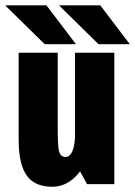

<svg xmlns="http://www.w3.org/2000/svg" viewBox="-33 -702 515 732"><path d="M165.9 10Q134.5 10 110.5 0.2Q86.5 -9.5 70.4 -30.9Q54.3 -52.3 46.2 -86.8Q38.1 -121.3 38.1 -171.3V-501H187.1V-198.6Q187.1 -162.1 189.4 -141.4Q191.6 -120.6 198 -112.1Q204.4 -103.6 216.4 -103.6Q225.1 -103.6 231.9 -109.3Q238.6 -115 243.3 -126.3Q248 -137.6 250.6 -154.5Q253.1 -171.3 253.6 -193L325.6 -189.6Q315.4 -126.4 292.5 -81.7Q269.6 -37 237.1 -13.5Q204.7 10 165.9 10ZM298.9 0 253 -84V-501H402.9V0ZM461.9 -533.5H342.6L191.9 -681.6H349.3ZM256.6 -533.5H137.4L-13.4 -681.6H144.1Z"/></svg>

Font: League Mono Thin Condensed
Style: Regular
Weight: 100
Width: 1
Designer: Tyler Finck
Foundry: The League of Moveable Type / Tyler Finck
Version: Version 2.300;RELEASE